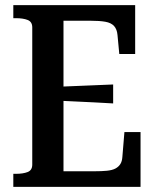

<svg xmlns="http://www.w3.org/2000/svg" viewBox="-20 -730 606 750"><path d="M529 -214V0H32V-51H42Q70 -51 88 -58Q106 -65 106 -87V-623Q106 -645 88 -652Q70 -659 42 -659H32V-710H508V-519H446L439 -593Q437 -616 425.5 -628.5Q414 -641 391.5 -645Q369 -649 333 -649H228V-61H349Q377 -61 397.5 -63Q418 -65 430.5 -71.5Q443 -78 450 -89Q457 -100 458 -117L466 -214ZM203 -391Q240 -393 276.5 -394Q313 -395 349.5 -397Q386 -399 422 -400V-326Q386 -328 349.5 -330Q313 -332 276.5 -333.5Q240 -335 203 -337Z"/></svg>

Font: Roboto Serif 28pt Condensed Medium
Style: Regular
Weight: 500
Width: 3
Designer: Greg Gazdowicz
Foundry: Commercial Type
Version: Version 1.008